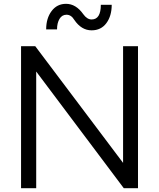

<svg xmlns="http://www.w3.org/2000/svg" viewBox="-20 -994 840 1014"><path d="M331.2 -916.2Q307.5 -916.2 294.4 -894.4Q281.2 -872.5 281.2 -838.8H223.8Q223.8 -897.5 252.5 -935.6Q281.2 -973.8 328.8 -973.8Q381.2 -973.8 420 -918.8Q440 -891.2 463.8 -891.2Q512.5 -891.2 512.5 -968.8H570Q570 -910 541.9 -871.9Q513.8 -833.8 463.8 -833.8Q410 -833.8 372.5 -888.8Q356.2 -916.2 331.2 -916.2ZM630 -750H708.8V0H633.8L171.2 -616.2V0H91.2V-750H166.2L630 -133.8Z"/></svg>

Font: Now Alt
Style: Regular
Weight: 400
Designer: Alfredo Marco Pradil
Foundry: Alfredo Marco Pradil
Version: Version 1.002;PS 001.002;hotconv 1.0.88;makeotf.lib2.5.64775